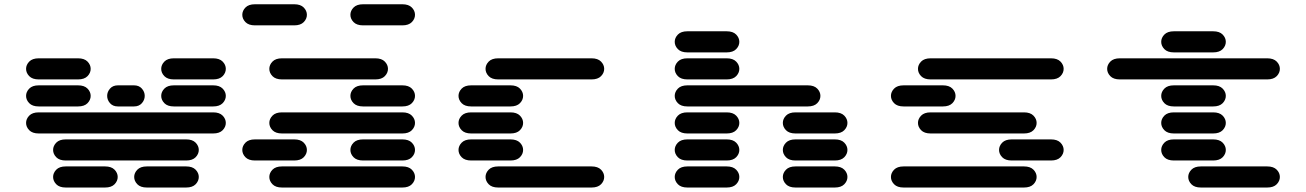

<svg xmlns="http://www.w3.org/2000/svg" viewBox="-20 -881 6040 888"><path d="M284.2 -13.7Q254.9 -13.7 240.2 -28.8Q225.6 -43.9 225.6 -62.5Q225.6 -81.1 240.2 -96.2Q254.9 -111.3 284.2 -111.3H465.8Q495.1 -111.3 509.8 -96.2Q524.4 -81.1 524.4 -62.5Q524.4 -43.9 509.8 -28.8Q495.1 -13.7 465.8 -13.7ZM659.2 -13.7Q629.9 -13.7 615.2 -28.8Q600.6 -43.9 600.6 -62.5Q600.6 -81.1 615.2 -96.2Q629.9 -111.3 659.2 -111.3H840.8Q870.1 -111.3 884.8 -96.2Q899.4 -81.1 899.4 -62.5Q899.4 -43.9 884.8 -28.8Q870.1 -13.7 840.8 -13.7ZM284.2 -138.7Q254.9 -138.7 240.2 -153.8Q225.6 -168.9 225.6 -187.5Q225.6 -206.1 240.2 -221.2Q254.9 -236.3 284.2 -236.3H840.8Q870.1 -236.3 884.8 -221.2Q899.4 -206.1 899.4 -187.5Q899.4 -168.9 884.8 -153.8Q870.1 -138.7 840.8 -138.7ZM159.2 -263.7Q129.9 -263.7 115.2 -278.8Q100.6 -293.9 100.6 -312.5Q100.6 -331.1 115.2 -346.2Q129.9 -361.3 159.2 -361.3H965.8Q995.1 -361.3 1009.8 -346.2Q1024.4 -331.1 1024.4 -312.5Q1024.4 -293.9 1009.8 -278.8Q995.1 -263.7 965.8 -263.7ZM159.2 -388.7Q129.9 -388.7 115.2 -403.8Q100.6 -418.9 100.6 -437.5Q100.6 -456.1 115.2 -471.2Q129.9 -486.3 159.2 -486.3H340.8Q370.1 -486.3 384.8 -471.2Q399.4 -456.1 399.4 -437.5Q399.4 -418.9 384.8 -403.8Q370.1 -388.7 340.8 -388.7ZM525.4 -388.7Q502 -388.7 488.8 -403.8Q475.6 -418.9 475.6 -437.5Q475.6 -456.1 488.8 -471.2Q502 -486.3 525.4 -486.3H599.6Q623 -486.3 636.2 -471.2Q649.4 -456.1 649.4 -437.5Q649.4 -418.9 636.2 -403.8Q623 -388.7 599.6 -388.7ZM784.2 -388.7Q754.9 -388.7 740.2 -403.8Q725.6 -418.9 725.6 -437.5Q725.6 -456.1 740.2 -471.2Q754.9 -486.3 784.2 -486.3H965.8Q995.1 -486.3 1009.8 -471.2Q1024.4 -456.1 1024.4 -437.5Q1024.4 -418.9 1009.8 -403.8Q995.1 -388.7 965.8 -388.7ZM159.2 -513.7Q129.9 -513.7 115.2 -528.8Q100.6 -543.9 100.6 -562.5Q100.6 -581.1 115.2 -596.2Q129.9 -611.3 159.2 -611.3H340.8Q370.1 -611.3 384.8 -596.2Q399.4 -581.1 399.4 -562.5Q399.4 -543.9 384.8 -528.8Q370.1 -513.7 340.8 -513.7ZM784.2 -513.7Q754.9 -513.7 740.2 -528.8Q725.6 -543.9 725.6 -562.5Q725.6 -581.1 740.2 -596.2Q754.9 -611.3 784.2 -611.3H965.8Q995.1 -611.3 1009.8 -596.2Q1024.4 -581.1 1024.4 -562.5Q1024.4 -543.9 1009.8 -528.8Q995.1 -513.7 965.8 -513.7Z M1284.2 -13.7Q1254.9 -13.7 1240.2 -28.8Q1225.6 -43.9 1225.6 -62.5Q1225.6 -81.1 1240.2 -96.2Q1254.9 -111.3 1284.2 -111.3H1840.8Q1870.1 -111.3 1884.8 -96.2Q1899.4 -81.1 1899.4 -62.5Q1899.4 -43.9 1884.8 -28.8Q1870.1 -13.7 1840.8 -13.7ZM1159.2 -138.7Q1129.9 -138.7 1115.2 -153.8Q1100.6 -168.9 1100.6 -187.5Q1100.6 -206.1 1115.2 -221.2Q1129.9 -236.3 1159.2 -236.3H1340.8Q1370.1 -236.3 1384.8 -221.2Q1399.4 -206.1 1399.4 -187.5Q1399.4 -168.9 1384.8 -153.8Q1370.1 -138.7 1340.8 -138.7ZM1659.2 -138.7Q1629.9 -138.7 1615.2 -153.8Q1600.6 -168.9 1600.6 -187.5Q1600.6 -206.1 1615.2 -221.2Q1629.9 -236.3 1659.2 -236.3H1840.8Q1870.1 -236.3 1884.8 -221.2Q1899.4 -206.1 1899.4 -187.5Q1899.4 -168.9 1884.8 -153.8Q1870.1 -138.7 1840.8 -138.7ZM1284.2 -263.7Q1254.9 -263.7 1240.2 -278.8Q1225.6 -293.9 1225.6 -312.5Q1225.6 -331.1 1240.2 -346.2Q1254.9 -361.3 1284.2 -361.3H1840.8Q1870.1 -361.3 1884.8 -346.2Q1899.4 -331.1 1899.4 -312.5Q1899.4 -293.9 1884.8 -278.8Q1870.1 -263.7 1840.8 -263.7ZM1659.2 -388.7Q1629.9 -388.7 1615.2 -403.8Q1600.6 -418.9 1600.6 -437.5Q1600.6 -456.1 1615.2 -471.2Q1629.9 -486.3 1659.2 -486.3H1840.8Q1870.1 -486.3 1884.8 -471.2Q1899.4 -456.1 1899.4 -437.5Q1899.4 -418.9 1884.8 -403.8Q1870.1 -388.7 1840.8 -388.7ZM1284.2 -513.7Q1254.9 -513.7 1240.2 -528.8Q1225.6 -543.9 1225.6 -562.5Q1225.6 -581.1 1240.2 -596.2Q1254.9 -611.3 1284.2 -611.3H1715.8Q1745.1 -611.3 1759.8 -596.2Q1774.4 -581.1 1774.4 -562.5Q1774.4 -543.9 1759.8 -528.8Q1745.1 -513.7 1715.8 -513.7ZM1159.2 -763.7Q1129.9 -763.7 1115.2 -778.8Q1100.6 -793.9 1100.6 -812.5Q1100.6 -831.1 1115.2 -846.2Q1129.9 -861.3 1159.2 -861.3H1340.8Q1370.1 -861.3 1384.8 -846.2Q1399.4 -831.1 1399.4 -812.5Q1399.4 -793.9 1384.8 -778.8Q1370.1 -763.7 1340.8 -763.7ZM1659.2 -763.7Q1629.9 -763.7 1615.2 -778.8Q1600.6 -793.9 1600.6 -812.5Q1600.6 -831.1 1615.2 -846.2Q1629.9 -861.3 1659.2 -861.3H1840.8Q1870.1 -861.3 1884.8 -846.2Q1899.4 -831.1 1899.4 -812.5Q1899.4 -793.9 1884.8 -778.8Q1870.1 -763.7 1840.8 -763.7Z M2284.2 -13.7Q2254.9 -13.7 2240.2 -28.8Q2225.6 -43.9 2225.6 -62.5Q2225.6 -81.1 2240.2 -96.2Q2254.9 -111.3 2284.2 -111.3H2715.8Q2745.1 -111.3 2759.8 -96.2Q2774.4 -81.1 2774.4 -62.5Q2774.4 -43.9 2759.8 -28.8Q2745.1 -13.7 2715.8 -13.7ZM2159.2 -138.7Q2129.9 -138.7 2115.2 -153.8Q2100.6 -168.9 2100.6 -187.5Q2100.6 -206.1 2115.2 -221.2Q2129.9 -236.3 2159.2 -236.3H2340.8Q2370.1 -236.3 2384.8 -221.2Q2399.4 -206.1 2399.4 -187.5Q2399.4 -168.9 2384.8 -153.8Q2370.1 -138.7 2340.8 -138.7ZM2159.2 -263.7Q2129.9 -263.7 2115.2 -278.8Q2100.6 -293.9 2100.6 -312.5Q2100.6 -331.1 2115.2 -346.2Q2129.9 -361.3 2159.2 -361.3H2340.8Q2370.1 -361.3 2384.8 -346.2Q2399.4 -331.1 2399.4 -312.5Q2399.4 -293.9 2384.8 -278.8Q2370.1 -263.7 2340.8 -263.7ZM2159.2 -388.7Q2129.9 -388.7 2115.2 -403.8Q2100.6 -418.9 2100.6 -437.5Q2100.6 -456.1 2115.2 -471.2Q2129.9 -486.3 2159.2 -486.3H2340.8Q2370.1 -486.3 2384.8 -471.2Q2399.4 -456.1 2399.4 -437.5Q2399.4 -418.9 2384.8 -403.8Q2370.1 -388.7 2340.8 -388.7ZM2284.2 -513.7Q2254.9 -513.7 2240.2 -528.8Q2225.6 -543.9 2225.6 -562.5Q2225.6 -581.1 2240.2 -596.2Q2254.9 -611.3 2284.2 -611.3H2715.8Q2745.1 -611.3 2759.8 -596.2Q2774.4 -581.1 2774.4 -562.5Q2774.4 -543.9 2759.8 -528.8Q2745.1 -513.7 2715.8 -513.7Z M3159.2 -13.7Q3129.9 -13.7 3115.2 -28.8Q3100.6 -43.9 3100.6 -62.5Q3100.6 -81.1 3115.2 -96.2Q3129.9 -111.3 3159.2 -111.3H3340.8Q3370.1 -111.3 3384.8 -96.2Q3399.4 -81.1 3399.4 -62.5Q3399.4 -43.9 3384.8 -28.8Q3370.1 -13.7 3340.8 -13.7ZM3659.2 -13.7Q3629.9 -13.7 3615.2 -28.8Q3600.6 -43.9 3600.6 -62.5Q3600.6 -81.1 3615.2 -96.2Q3629.9 -111.3 3659.2 -111.3H3840.8Q3870.1 -111.3 3884.8 -96.2Q3899.4 -81.1 3899.4 -62.5Q3899.4 -43.9 3884.8 -28.8Q3870.1 -13.7 3840.8 -13.7ZM3159.2 -138.7Q3129.9 -138.7 3115.2 -153.8Q3100.6 -168.9 3100.6 -187.5Q3100.6 -206.1 3115.2 -221.2Q3129.9 -236.3 3159.2 -236.3H3340.8Q3370.1 -236.3 3384.8 -221.2Q3399.4 -206.1 3399.4 -187.5Q3399.4 -168.9 3384.8 -153.8Q3370.1 -138.7 3340.8 -138.7ZM3659.2 -138.7Q3629.9 -138.7 3615.2 -153.8Q3600.6 -168.9 3600.6 -187.5Q3600.6 -206.1 3615.2 -221.2Q3629.9 -236.3 3659.2 -236.3H3840.8Q3870.1 -236.3 3884.8 -221.2Q3899.4 -206.1 3899.4 -187.5Q3899.4 -168.9 3884.8 -153.8Q3870.1 -138.7 3840.8 -138.7ZM3159.2 -263.7Q3129.9 -263.7 3115.2 -278.8Q3100.6 -293.9 3100.6 -312.5Q3100.6 -331.1 3115.2 -346.2Q3129.9 -361.3 3159.2 -361.3H3340.8Q3370.1 -361.3 3384.8 -346.2Q3399.4 -331.1 3399.4 -312.5Q3399.4 -293.9 3384.8 -278.8Q3370.1 -263.7 3340.8 -263.7ZM3659.2 -263.7Q3629.9 -263.7 3615.2 -278.8Q3600.6 -293.9 3600.6 -312.5Q3600.6 -331.1 3615.2 -346.2Q3629.9 -361.3 3659.2 -361.3H3840.8Q3870.1 -361.3 3884.8 -346.2Q3899.4 -331.1 3899.4 -312.5Q3899.4 -293.9 3884.8 -278.8Q3870.1 -263.7 3840.8 -263.7ZM3159.2 -388.7Q3129.9 -388.7 3115.2 -403.8Q3100.6 -418.9 3100.6 -437.5Q3100.6 -456.1 3115.2 -471.2Q3129.9 -486.3 3159.2 -486.3H3715.8Q3745.1 -486.3 3759.8 -471.2Q3774.4 -456.1 3774.4 -437.5Q3774.4 -418.9 3759.8 -403.8Q3745.1 -388.7 3715.8 -388.7ZM3159.2 -513.7Q3129.9 -513.7 3115.2 -528.8Q3100.6 -543.9 3100.6 -562.5Q3100.6 -581.1 3115.2 -596.2Q3129.9 -611.3 3159.2 -611.3H3340.8Q3370.1 -611.3 3384.8 -596.2Q3399.4 -581.1 3399.4 -562.5Q3399.4 -543.9 3384.8 -528.8Q3370.1 -513.7 3340.8 -513.7ZM3159.2 -638.7Q3129.9 -638.7 3115.2 -653.8Q3100.6 -668.9 3100.6 -687.5Q3100.6 -706.1 3115.2 -721.2Q3129.9 -736.3 3159.2 -736.3H3340.8Q3370.1 -736.3 3384.8 -721.2Q3399.4 -706.1 3399.4 -687.5Q3399.4 -668.9 3384.8 -653.8Q3370.1 -638.7 3340.8 -638.7Z M4159.2 -13.7Q4129.9 -13.7 4115.2 -28.8Q4100.6 -43.9 4100.6 -62.5Q4100.6 -81.1 4115.2 -96.2Q4129.9 -111.3 4159.2 -111.3H4715.8Q4745.1 -111.3 4759.8 -96.2Q4774.4 -81.1 4774.4 -62.5Q4774.4 -43.9 4759.8 -28.8Q4745.1 -13.7 4715.8 -13.7ZM4659.2 -138.7Q4629.9 -138.7 4615.2 -153.8Q4600.6 -168.9 4600.6 -187.5Q4600.6 -206.1 4615.2 -221.2Q4629.9 -236.3 4659.2 -236.3H4840.8Q4870.1 -236.3 4884.8 -221.2Q4899.4 -206.1 4899.4 -187.5Q4899.4 -168.9 4884.8 -153.8Q4870.1 -138.7 4840.8 -138.7ZM4284.2 -263.7Q4254.9 -263.7 4240.2 -278.8Q4225.6 -293.9 4225.6 -312.5Q4225.6 -331.1 4240.2 -346.2Q4254.9 -361.3 4284.2 -361.3H4715.8Q4745.1 -361.3 4759.8 -346.2Q4774.4 -331.1 4774.4 -312.5Q4774.4 -293.9 4759.8 -278.8Q4745.1 -263.7 4715.8 -263.7ZM4159.2 -388.7Q4129.9 -388.7 4115.2 -403.8Q4100.6 -418.9 4100.6 -437.5Q4100.6 -456.1 4115.2 -471.2Q4129.9 -486.3 4159.2 -486.3H4340.8Q4370.1 -486.3 4384.8 -471.2Q4399.4 -456.1 4399.4 -437.5Q4399.4 -418.9 4384.8 -403.8Q4370.1 -388.7 4340.8 -388.7ZM4284.2 -513.7Q4254.9 -513.7 4240.2 -528.8Q4225.6 -543.9 4225.6 -562.5Q4225.6 -581.1 4240.2 -596.2Q4254.9 -611.3 4284.2 -611.3H4840.8Q4870.1 -611.3 4884.8 -596.2Q4899.4 -581.1 4899.4 -562.5Q4899.4 -543.9 4884.8 -528.8Q4870.1 -513.7 4840.8 -513.7Z M5534.2 -13.7Q5504.9 -13.7 5490.2 -28.8Q5475.6 -43.9 5475.6 -62.5Q5475.6 -81.1 5490.2 -96.2Q5504.9 -111.3 5534.2 -111.3H5840.8Q5870.1 -111.3 5884.8 -96.2Q5899.4 -81.1 5899.4 -62.5Q5899.4 -43.9 5884.8 -28.8Q5870.1 -13.7 5840.8 -13.7ZM5409.2 -138.7Q5379.9 -138.7 5365.2 -153.8Q5350.6 -168.9 5350.6 -187.5Q5350.6 -206.1 5365.2 -221.2Q5379.9 -236.3 5409.2 -236.3H5590.8Q5620.1 -236.3 5634.8 -221.2Q5649.4 -206.1 5649.4 -187.5Q5649.4 -168.9 5634.8 -153.8Q5620.1 -138.7 5590.8 -138.7ZM5409.2 -263.7Q5379.9 -263.7 5365.2 -278.8Q5350.6 -293.9 5350.6 -312.5Q5350.6 -331.1 5365.2 -346.2Q5379.9 -361.3 5409.2 -361.3H5590.8Q5620.1 -361.3 5634.8 -346.2Q5649.4 -331.1 5649.4 -312.5Q5649.4 -293.9 5634.8 -278.8Q5620.1 -263.7 5590.8 -263.7ZM5409.2 -388.7Q5379.9 -388.7 5365.2 -403.8Q5350.6 -418.9 5350.6 -437.5Q5350.6 -456.1 5365.2 -471.2Q5379.9 -486.3 5409.2 -486.3H5590.8Q5620.1 -486.3 5634.8 -471.2Q5649.4 -456.1 5649.4 -437.5Q5649.4 -418.9 5634.8 -403.8Q5620.1 -388.7 5590.8 -388.7ZM5159.2 -513.7Q5129.9 -513.7 5115.2 -528.8Q5100.6 -543.9 5100.6 -562.5Q5100.6 -581.1 5115.2 -596.2Q5129.9 -611.3 5159.2 -611.3H5840.8Q5870.1 -611.3 5884.8 -596.2Q5899.4 -581.1 5899.4 -562.5Q5899.4 -543.9 5884.8 -528.8Q5870.1 -513.7 5840.8 -513.7ZM5409.2 -638.7Q5379.9 -638.7 5365.2 -653.8Q5350.6 -668.9 5350.6 -687.5Q5350.6 -706.1 5365.2 -721.2Q5379.9 -736.3 5409.2 -736.3H5590.8Q5620.1 -736.3 5634.8 -721.2Q5649.4 -706.1 5649.4 -687.5Q5649.4 -668.9 5634.8 -653.8Q5620.1 -638.7 5590.8 -638.7Z"/></svg>

Font: Sixtyfour Normal
Style: Regular
Weight: 400
Monospace: yes
Designer: Jens Kutilek
Foundry: Jens Kutilek
Version: Version 2.000